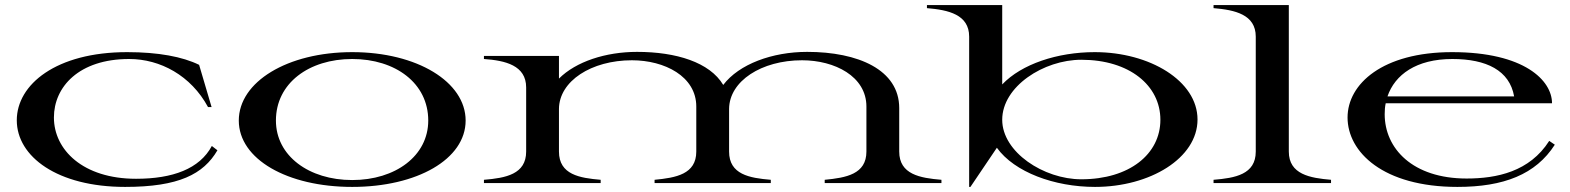

<svg xmlns="http://www.w3.org/2000/svg" viewBox="-20 -720 6175 755"><path d="M472 15C683 15 780 -35 835 -129L813 -146C765 -56 659 -17 515 -17C306 -17 192 -131 192 -258C192 -378 290 -488 488 -488C610 -488 731 -423 798 -299H812L763 -465C698 -497 602 -515 480 -515C201 -515 46 -388 46 -247C46 -104 206 15 472 15Z M1365 15C1620 15 1811 -94 1811 -246C1811 -398 1620 -515 1365 -515C1110 -515 919 -398 919 -246C919 -94 1110 15 1365 15ZM1365 -12C1195 -12 1065 -107 1065 -246C1065 -393 1195 -488 1365 -488C1535 -488 1664 -393 1664 -246C1664 -107 1535 -12 1365 -12Z M1883 -13V0H2342V-13C2260 -20 2178 -33 2178 -124V-292C2179 -401 2305 -483 2465 -483C2593 -483 2718 -420 2718 -301V-124C2718 -35 2638 -21 2554 -13V0H3011V-13C2927 -20 2847 -34 2847 -124V-292C2848 -401 2974 -483 3134 -483C3262 -483 3387 -420 3387 -301V-124C3387 -35 3307 -21 3223 -13V0H3682V-13C3598 -20 3516 -34 3516 -124V-295C3516 -446 3354 -516 3154 -516C3017 -516 2886 -468 2824 -386C2771 -475 2639 -516 2485 -516C2362 -516 2245 -478 2178 -411V-500H1883V-488C1967 -482 2049 -463 2049 -376V-124C2049 -35 1969 -20 1883 -13Z M3791 -576V15H3796L3900 -139C3969 -43 4126 15 4286 15C4502 15 4689 -98 4689 -250C4689 -402 4501 -515 4285 -515C4138 -515 3997 -468 3921 -388V-700H3625V-688C3709 -681 3791 -663 3791 -576ZM4232 -15C4084 -15 3921 -122 3921 -249C3921 -380 4084 -485 4232 -485C4421 -485 4543 -384 4543 -249C4543 -114 4421 -15 4232 -15Z M4752 -13V0H5214V-13C5132 -20 5048 -34 5048 -124V-700H4752V-688C4836 -681 4918 -663 4918 -576V-124C4918 -34 4837 -20 4752 -13Z M5711 15C5893 15 6019 -34 6094 -151L6072 -166C5995 -45 5866 -18 5747 -18C5535 -18 5425 -136 5425 -271C5425 -286 5426 -300 5429 -314H6083C6083 -403 5975 -515 5690 -515C5417 -515 5279 -390 5279 -258C5279 -122 5419 15 5711 15ZM5436 -341C5465 -426 5549 -488 5691 -488C5825 -488 5916 -443 5934 -341Z"/></svg>

Font: Sprat Extended Medium
Style: Regular
Weight: 500
Width: 9
Designer: Ethan Nakache
Foundry: Collletttivo
Version: Version 2.000;Glyphs 3.2 (3217)